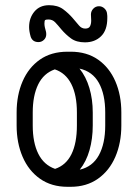

<svg xmlns="http://www.w3.org/2000/svg" viewBox="-20 -714 531 739"><path d="M44 -281Q44 -348 67 -401Q90 -454 133.5 -484.5Q177 -515 240 -515H252Q314 -515 357.5 -484.5Q401 -454 424 -401Q447 -348 447 -281V-231Q447 -164 424 -110.5Q401 -57 357 -26Q313 5 252 5H240Q178 5 134 -26Q90 -57 67 -110.5Q44 -164 44 -231ZM337 -231Q337 -180 324.5 -136Q312 -92 287 -61Q336 -72 360.5 -116.5Q385 -161 385 -231V-281Q385 -351 360.5 -395Q336 -439 286 -450Q311 -419 324 -375.5Q337 -332 337 -281ZM106 -281V-231Q106 -165 127.5 -122Q149 -79 192 -64Q234 -78 255 -120.5Q276 -163 276 -231V-281Q276 -348 254.5 -390.5Q233 -433 191 -447Q148 -432 127 -389Q106 -346 106 -281ZM330 -658Q330 -671 339 -680.5Q348 -690 361 -690Q373 -690 382 -681.5Q391 -673 392 -662Q393 -657 393 -652.5Q393 -648 393 -644Q393 -598 369 -574.5Q345 -551 307 -551Q274 -551 253.5 -566Q233 -581 216 -601Q203 -617 192.5 -628Q182 -639 167 -639Q157 -639 154 -637Q151 -635 151 -623Q151 -617 152.5 -609.5Q154 -602 157 -592Q158 -588 158 -582Q158 -569 149 -560.5Q140 -552 128 -552Q105 -552 98 -573Q92 -594 92 -610Q92 -645 112.5 -669.5Q133 -694 169 -694Q202 -694 223 -678.5Q244 -663 261 -643Q274 -628 284 -616Q294 -604 308 -604Q322 -604 326.5 -613Q331 -622 331 -635Q331 -648 330 -658Z"/></svg>

Font: Libertine Sup Medium
Style: Regular
Weight: 500
Designer: Bastien Sozeau
Foundry: NBR — Bastien Sozeau
Version: Version 2.003; ttfautohint (v1.8.4.7-5d5b);gftools[0.9.33]